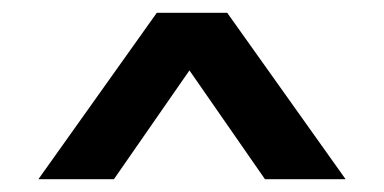

<svg xmlns="http://www.w3.org/2000/svg" viewBox="-20 -720 600 300"><path d="M40 -440 225 -700H335L520 -440H394L276 -610L158 -440Z"/></svg>

Font: Golos Text Medium
Style: Regular
Weight: 500
Designer: A.Korolkova, Vitaly Kuzmin
Foundry: ParaType Ltd
Version: Version 2.004